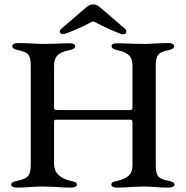

<svg xmlns="http://www.w3.org/2000/svg" viewBox="-20 -850 847 874"><path d="M31 -9Q31 -16 37 -20Q43 -24 59 -27Q95 -34 107.5 -48.5Q120 -63 120 -98V-551Q120 -586 110 -600Q100 -614 65 -621Q50 -624 43 -628.5Q36 -633 36 -640Q36 -646 42.5 -650Q49 -654 61 -654Q90 -654 126 -652Q158 -650 176 -650L230 -651Q268 -653 297 -653Q322 -653 322 -640Q322 -633 315 -628.5Q308 -624 293 -621Q255 -613 240.5 -597Q226 -581 226 -551V-360Q226 -349 240 -349H574Q583 -349 583 -362V-551Q583 -581 568.5 -597Q554 -613 517 -621Q502 -624 495 -628.5Q488 -633 488 -640Q488 -653 513 -653Q540 -653 582 -651L640 -650Q657 -650 685 -652Q719 -654 747 -654Q759 -654 766 -650Q773 -646 773 -640Q773 -633 766 -628.5Q759 -624 744 -621Q709 -614 699 -599Q689 -584 689 -552V-99Q689 -62 699.5 -48Q710 -34 746 -27Q762 -24 768 -20Q774 -16 774 -9Q774 -3 766.5 0.5Q759 4 748 4Q713 4 684 1Q652 -1 633 -1Q615 -1 579 1Q549 4 512 4Q501 4 494 0.5Q487 -3 487 -9Q487 -17 493 -20.5Q499 -24 515 -27Q550 -35 566.5 -51Q583 -67 583 -97V-290Q583 -305 575 -305H234Q229 -305 227.5 -302.5Q226 -300 226 -293V-104Q226 -74 245.5 -54.5Q265 -35 301 -27Q317 -24 323.5 -20.5Q330 -17 330 -9Q330 -3 322.5 0.5Q315 4 304 4Q268 4 236 1Q196 -1 176 -1Q157 -1 121 1Q93 4 56 4Q45 4 38 0.5Q31 -3 31 -9ZM252 -706Q252 -713 259 -719L360 -806Q377 -821 385 -825.5Q393 -830 404 -830Q415 -830 423 -825.5Q431 -821 448 -806L549 -719Q555 -714 555 -706Q555 -694 540 -694Q530 -694 484 -714.5Q438 -735 415 -748Q410 -752 404 -752Q398 -752 393 -748Q370 -735 324 -715Q278 -695 268 -695Q252 -695 252 -706Z"/></svg>

Font: EB Garamond Medium
Style: Regular
Weight: 500
Designer: Georg Duffner and Octavio Pardo
Foundry: Georg Duffner
Version: Version 1.000